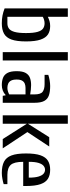

<svg xmlns="http://www.w3.org/2000/svg" viewBox="638 -1378 750 2065"><g transform="rotate(90 1012.5 -345.0)"><path d="M230 10Q185 10 146.5 2.5Q108 -5 70 -20V-700H160V-485Q183 -496 206.5 -503Q230 -510 260 -510Q313 -510 349.5 -486.5Q386 -463 405.5 -406.5Q425 -350 425 -250Q425 -150 404.5 -93.5Q384 -37 341 -13.5Q298 10 230 10ZM160 -50H230Q263 -50 286.5 -66.5Q310 -83 322.5 -126.5Q335 -170 335 -250Q335 -330 322.5 -373.5Q310 -417 286.5 -433.5Q263 -450 230 -450Q211 -450 191 -444Q171 -438 160 -430Z M540 0V-700H630V0Z M895 10Q850 10 816.5 -3Q783 -16 764 -50.5Q745 -85 745 -150Q745 -213 764 -246.5Q783 -280 816.5 -292.5Q850 -305 895 -305Q918 -305 945.5 -302Q973 -299 995 -295V-340Q995 -408 966.5 -429Q938 -450 885 -450H785V-490Q808 -498 841.5 -504Q875 -510 905 -510Q965 -510 1005 -496.5Q1045 -483 1065 -446.5Q1085 -410 1085 -340V0H1010L1005 -30H1000Q981 -11 953 -0.5Q925 10 895 10ZM925 -50Q944 -50 964 -56.5Q984 -63 995 -70V-245H925Q900 -245 879.5 -237Q859 -229 847 -208.5Q835 -188 835 -150Q835 -110 847 -88.5Q859 -67 879.5 -58.5Q900 -50 925 -50Z M1220 0V-700H1310V-270L1455 -500H1555L1400 -265L1575 0H1475L1310 -260V0Z M1840 10Q1765 10 1719 -13.5Q1673 -37 1651.5 -93.5Q1630 -150 1630 -250Q1630 -350 1650 -406.5Q1670 -463 1709 -486.5Q1748 -510 1805 -510Q1863 -510 1901.5 -486.5Q1940 -463 1960 -406.5Q1980 -350 1980 -250V-220H1720Q1720 -123 1752.5 -86.5Q1785 -50 1860 -50H1960V-10Q1938 -3 1904 3.5Q1870 10 1840 10ZM1720 -280H1890Q1890 -348 1878 -386Q1866 -424 1847 -439.5Q1828 -455 1805 -455Q1783 -455 1763.5 -439.5Q1744 -424 1732 -386Q1720 -348 1720 -280Z"/></g></svg>

Font: Cuprum
Style: Regular
Weight: 400
Designer: Jovanny Lemonad
Foundry: Jovanny Lemonad
Version: Version 3.000